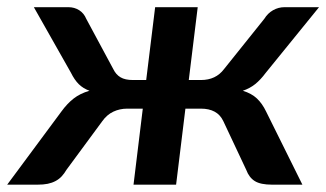

<svg xmlns="http://www.w3.org/2000/svg" viewBox="-25 -504 891 524"><path d="M284.2 -315.4Q291.5 -300.3 304 -293Q316.4 -285.6 337.9 -285.6H374L398.4 -484.4H514.6L490.2 -285.6H523.4Q564 -285.6 586.4 -315.4L696.3 -452.6Q705.6 -467.8 720.2 -476.1Q734.9 -484.4 751.5 -484.4H845.7L700.2 -305.2Q686 -286.1 671.4 -274.4Q656.7 -262.7 637.7 -256.3Q661.6 -249 676.3 -235.1Q690.9 -221.2 701.2 -199.7L800.3 0H717.8Q686 0 670.4 -9.8Q654.8 -19.5 647 -40.5L584.5 -173.3Q576.2 -190.9 560.8 -199.2Q545.4 -207.5 523.4 -207.5H481L455.6 0H339.4L364.7 -207.5H322.3Q301.8 -207.5 284.2 -199.2Q266.6 -190.9 253.9 -172.9L156.7 -41Q150.4 -30.3 143.3 -22.7Q136.2 -15.1 126.7 -10Q117.2 -4.9 105.2 -2.4Q93.3 0 77.1 0H-5.4L142.6 -199.7Q158.2 -221.2 176 -235.1Q193.8 -249 219.2 -256.3Q201.7 -262.7 189.9 -274.4Q178.2 -286.1 168.5 -305.7L67.4 -484.4H161.6Q178.2 -484.4 191.2 -476.1Q204.1 -467.8 210.4 -452.6Z"/></svg>

Font: Carlito
Style: Bold Italic
Weight: 700
Italic angle: -7°
Designer: Lukasz Dziedzic
Foundry: tyPoland Lukasz Dziedzic
Version: Version 1.104